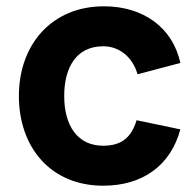

<svg xmlns="http://www.w3.org/2000/svg" viewBox="-20 -575 623 610"><path d="M308 15C433 15 522 -49 553 -164L414 -193C398 -141 369 -112 308 -112C226 -112 184 -176 184 -270C184 -360 222 -428 308 -428C358 -428 401 -395 417 -339L553 -375C529 -486 437 -555 310 -555C145 -555 40 -434 40 -270C40 -108 140 15 308 15Z"/></svg>

Font: Manrope ExtraBold
Style: Regular
Weight: 800
Designer: Mikhail Sharanda
Foundry: Mikhail Sharanda
Version: Version 4.505